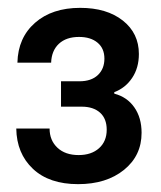

<svg xmlns="http://www.w3.org/2000/svg" viewBox="-20 -784 407 484"><path d="M176.8 -319.8Q104 -319.8 63 -358.4Q22 -397 21 -460H105Q105 -430.2 124.8 -411.6Q144.5 -393.1 178.2 -393.1Q210.4 -393.1 229.7 -410.4Q249 -427.7 249 -457Q249 -484.9 232.2 -500Q215.3 -515.1 186 -515.1H133.8V-579.1H180.2Q210 -579.1 226.6 -594.7Q243.2 -610.4 243.2 -636.2Q243.2 -662.1 225.8 -676.5Q208.5 -690.9 179.2 -690.9Q147 -690.9 128.4 -673.6Q109.9 -656.2 108.9 -626H23.9Q25.4 -689 68.4 -726.6Q111.3 -764.2 182.1 -764.2Q249 -764.2 289.6 -732.2Q330.1 -700.2 330.1 -647.9Q330.1 -612.8 313 -587.4Q295.9 -562 268.1 -551.8V-547.9Q300.3 -539.6 318.6 -513.4Q336.9 -487.3 336.9 -449.2Q336.9 -391.6 292.5 -355.7Q248 -319.8 176.8 -319.8Z"/></svg>

Font: Lumene Sans
Style: Bold
Weight: 600
Designer: Deni Anggara
Version: Version 1.003;Glyphs 3.1.2 (3151)